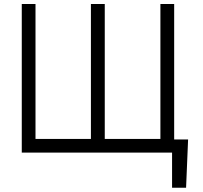

<svg xmlns="http://www.w3.org/2000/svg" viewBox="-20 -747 992 940"><path d="M900.9 -64.3 891 172.2H822.4V0H86.6V-727.3H153.8V-66.8H425.1V-727.3H492.9V-66.8H765.3V-727.3H832.7V-64.3Z"/></svg>

Font: Inter Light BETA
Style: Regular
Weight: 300
Designer: Rasmus Andersson
Foundry: rsms
Version: Version 3.011;git-f93a4a705